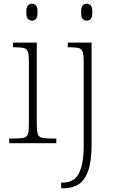

<svg xmlns="http://www.w3.org/2000/svg" viewBox="-20 -763 616 1023"><path d="M29 0V-25H56Q90 -25 106.5 -29Q123 -33 128.5 -48Q134 -63 134 -97V-435Q134 -471 128.5 -487Q123 -503 107.5 -507Q92 -511 64 -511H49V-536H176V-98Q176 -64 181.5 -48.5Q187 -33 204 -29Q221 -25 254 -25H280V0ZM150 -653Q137 -653 128.5 -662.5Q120 -672 120 -698Q120 -724 128.5 -733.5Q137 -743 150 -743Q164 -743 172 -733.5Q180 -724 180 -698Q180 -672 172 -662.5Q164 -653 150 -653ZM306 240V210H316Q351 210 375.5 191.5Q400 173 413 129Q426 85 426 8V-435Q426 -471 420.5 -487Q415 -503 399.5 -507Q384 -511 356 -511H341V-536H468V8Q468 97 449.5 148Q431 199 398 219.5Q365 240 322 240ZM442 -653Q429 -653 420.5 -662.5Q412 -672 412 -698Q412 -724 420.5 -733.5Q429 -743 442 -743Q456 -743 464 -733.5Q472 -724 472 -698Q472 -672 464 -662.5Q456 -653 442 -653Z"/></svg>

Font: Noto Serif Gujarati ExtraLight
Style: Regular
Weight: 250
Version: Version 2.102